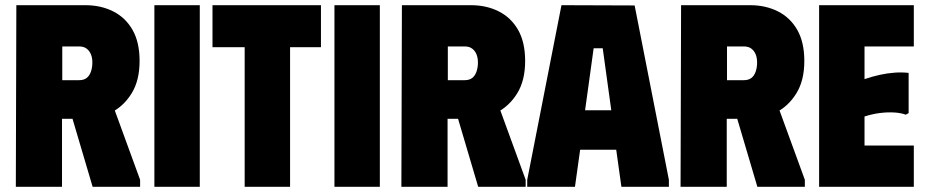

<svg xmlns="http://www.w3.org/2000/svg" viewBox="-20 -720 3565 740"><path d="M43 -700H219V0H41ZM309 -700Q369 -700 416.5 -676Q464 -652 491 -604.5Q518 -557 518 -485Q518 -410 487.5 -360.5Q457 -311 409 -286.5Q361 -262 308 -262H131V-700ZM220 -411H285Q303 -411 314 -419.5Q325 -428 330.5 -444Q336 -460 336 -479Q336 -497 330.5 -510.5Q325 -524 314 -532.5Q303 -541 285 -541H220ZM232 -355 401 -353 520 -27V0H337Z M575 -700H750V0H575Z M1217 -700V-538H1098V0H923V-538H799V-700Z M1269 -700H1444V0H1269Z M1529 -700H1705V0H1527ZM1795 -700Q1855 -700 1902.5 -676Q1950 -652 1977 -604.5Q2004 -557 2004 -485Q2004 -410 1973.5 -360.5Q1943 -311 1895 -286.5Q1847 -262 1794 -262H1617V-700ZM1706 -411H1771Q1789 -411 1800 -419.5Q1811 -428 1816.5 -444Q1822 -460 1822 -479Q1822 -497 1816.5 -510.5Q1811 -524 1800 -532.5Q1789 -541 1771 -541H1706ZM1718 -355 1887 -353 2006 -27V0H1823Z M2012 0V-27L2144 -700L2426 -699L2558 -27V0H2375L2355 -143H2216L2196 0ZM2235 -295H2336L2303 -534H2268Z M2605 -700H2781V0H2603ZM2871 -700Q2931 -700 2978.5 -676Q3026 -652 3053 -604.5Q3080 -557 3080 -485Q3080 -410 3049.5 -360.5Q3019 -311 2971 -286.5Q2923 -262 2870 -262H2693V-700ZM2782 -411H2847Q2865 -411 2876 -419.5Q2887 -428 2892.5 -444Q2898 -460 2898 -479Q2898 -497 2892.5 -510.5Q2887 -524 2876 -532.5Q2865 -541 2847 -541H2782ZM2794 -355 2963 -353 3082 -27V0H2899Z M3502 -700V-541H3312V-415Q3341 -425 3370.5 -431.5Q3400 -438 3428.5 -440Q3457 -442 3482 -439V-284L3471 -278Q3452 -285 3426.5 -286.5Q3401 -288 3372 -284.5Q3343 -281 3312 -271V-159H3502V0H3137V-700Z"/></svg>

Font: Phudu ExtraBold
Style: Regular
Weight: 800
Version: Version 1.005;gftools[0.9.23]